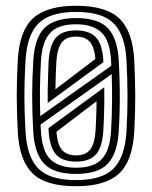

<svg xmlns="http://www.w3.org/2000/svg" viewBox="-20 -629 521 658"><path d="M240.8 9.2Q135.8 9.2 91 -35.4Q46.2 -80 41 -176.5Q37.5 -241.8 37.4 -299.5Q37.2 -357.2 41 -424.2Q46.8 -524 93.5 -566.6Q140.2 -609.2 240.8 -609.2Q342.8 -609.2 388.6 -565.9Q434.5 -522.5 440 -424Q443.2 -361.2 443.5 -302.4Q443.8 -243.5 440 -176.5Q434 -76.8 387.6 -33.8Q341.2 9.2 240.8 9.2ZM240.8 -11.8Q329.8 -11.8 369 -51.2Q408.2 -90.8 413.5 -178Q417.2 -245 417 -301.2Q416.8 -357.5 413.5 -422.8Q408.8 -508.8 370 -548.5Q331.2 -588.2 240.8 -588.2Q152.5 -588.2 112.6 -549.5Q72.8 -510.8 67.5 -422.8Q64.8 -373.8 64 -334Q63.2 -294.2 64.2 -257Q65.2 -219.8 67.5 -177.8Q72.2 -91 111.4 -51.4Q150.5 -11.8 240.8 -11.8ZM240.8 -33Q163.5 -33 130.8 -68.4Q98 -103.8 93.8 -180.2Q90.2 -245.2 90.2 -300.8Q90.2 -356.2 94 -421Q98.5 -499.5 132.6 -533.2Q166.8 -567 240.8 -567Q316.8 -567 349.8 -532.4Q382.8 -497.8 387 -421.5Q389.5 -374.8 390.2 -336.1Q391 -297.5 390.2 -260.1Q389.5 -222.8 387 -179.5Q382.5 -103.8 349.8 -68.4Q317 -33 240.8 -33ZM118 -231 361.5 -403.8Q361.2 -408 361 -412.5Q360.8 -417 360.8 -420Q356.8 -491.5 326.9 -518.6Q297 -545.8 240.8 -545.8Q177.8 -545.8 150.9 -515.1Q124 -484.5 120.2 -418.5Q114.8 -321.2 118 -231ZM143.5 -276.2Q143 -291.5 143.5 -318.4Q144 -345.2 144.9 -372.8Q145.8 -400.2 146.5 -417.8Q150 -475.2 171.9 -500Q193.8 -524.8 240.8 -524.8Q284.2 -524.8 306.9 -502.9Q329.5 -481 333.8 -426.5Q334.2 -419.5 334.2 -415.8ZM170 -323 306.8 -427Q306.5 -429.2 306.2 -433.1Q306 -437 305.8 -438.5Q301 -472.8 285.6 -488.1Q270.2 -503.5 240.8 -503.5Q206.2 -503.5 191 -482.5Q175.8 -461.5 173 -416.2Q172 -395.2 171 -367.9Q170 -340.5 170 -323ZM240.8 -54.2Q301.2 -54.2 329 -83.9Q356.8 -113.5 360.8 -182.2Q366.2 -278.8 362.8 -375L119 -202.2Q119.2 -197 119.5 -193.1Q119.8 -189.2 120.2 -180.8Q124 -109.8 153.6 -82Q183.2 -54.2 240.8 -54.2ZM240.8 -75.2Q193.5 -75.2 171.6 -100.1Q149.8 -125 146.5 -182.2Q146.5 -184.2 146.2 -189.8L337.2 -329.8Q338.5 -257.8 334.2 -183Q331 -124.5 308.9 -99.9Q286.8 -75.2 240.8 -75.2ZM240.8 -96.5Q274.2 -96.5 289.6 -117.1Q305 -137.8 307.8 -184.5Q308.8 -206 309.9 -234.2Q311 -262.5 310.8 -282L173.8 -177.8Q174 -175.8 174 -173.1Q174 -170.5 174.5 -167.5Q178.5 -129 194.8 -112.8Q211 -96.5 240.8 -96.5Z"/></svg>

Font: Big Shoulders Inline Text ExtraBold
Style: Regular
Weight: 800
Designer: Patric King
Foundry: XO Type Co
Version: Version 1.000